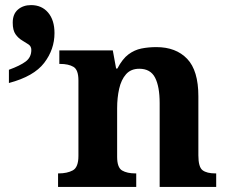

<svg xmlns="http://www.w3.org/2000/svg" viewBox="-20 -734 895 754"><path d="M208 0V-53H210Q244 -53 266 -65Q288 -77 288 -122V-418Q288 -460 268.5 -471.5Q249 -483 216 -483H213V-536H423L436 -465H441Q461 -503 484.5 -520.5Q508 -538 535.5 -543.5Q563 -549 594 -549Q671 -549 715 -503Q759 -457 759 -356V-124Q759 -78 775.5 -65.5Q792 -53 826 -53H829V0H607V-329Q607 -394 589 -429Q571 -464 527 -464Q494 -464 475 -442.5Q456 -421 448 -385.5Q440 -350 440 -309V-118Q440 -76 459.5 -64.5Q479 -53 512 -53H515V0ZM15 -460Q59 -476 81 -492.5Q103 -509 103 -538Q103 -552 92 -559.5Q81 -567 66.5 -575.5Q52 -584 41 -599.5Q30 -615 30 -645Q30 -679 50.5 -696.5Q71 -714 102 -714Q144 -714 169 -684.5Q194 -655 194 -604Q194 -540 153.5 -487Q113 -434 15 -408Z"/></svg>

Font: NotoSerif-Bold
Style: Regular
Weight: 700
Designer: Monotype Design Team
Foundry: Monotype Imaging Inc.
Version: Version 2.007; ttfautohint (v1.8) -l 8 -r 50 -G 200 -x 14 -D